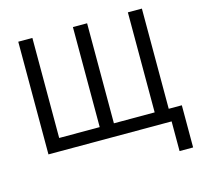

<svg xmlns="http://www.w3.org/2000/svg" viewBox="-124 -850 1233 1175"><g transform="rotate(-15 492.0 -263.0)"><path d="M874 -79.1V-713.9H785.2V-80.1H526.9V-713.9H437V-80.1H180.2V-713.9H90.8V0H871.1V188H957V-79.1Z"/></g></svg>

Font: Avrile Sans
Style: Regular
Weight: 400
Designer: Monotype Design Team, Google (font), Stefan Peev (BGR Cyrillic), Cristiano Sobral (main changes)
Foundry: The Avrile Sans Project Authors
Version: Version 3.110